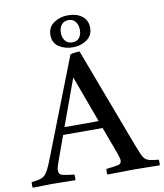

<svg xmlns="http://www.w3.org/2000/svg" viewBox="-120 -997 922 1078"><g transform="rotate(-10 340.5 -458.5)"><path d="M-22 1Q-24 -15 -22 -31Q6 -34 23 -38Q40 -42 52 -52.5Q64 -63 75 -84.5Q86 -106 101 -145L317 -699Q328 -703 343.5 -705Q359 -707 370 -707L585 -136Q599 -100 608 -79.5Q617 -59 628 -50Q639 -41 656 -37.5Q673 -34 703 -31Q705 -15 703 1Q668 1 631 0Q594 -1 557 -1Q519 -1 480.5 0Q442 1 404 1Q401 -14 404 -31Q453 -36 472 -40.5Q491 -45 491 -64Q491 -72 488 -82Q485 -92 480 -107L423 -261H198L148 -123Q141 -104 137.5 -91.5Q134 -79 134 -69Q134 -47 154.5 -41.5Q175 -36 222 -31Q224 -14 222 1Q188 1 155 0Q122 -1 88 -1Q60 -1 34 0Q8 1 -22 1ZM213 -303H408L310 -569ZM225 -826Q225 -870 260 -894Q295 -918 339 -918Q391 -918 421.5 -894Q452 -870 452 -828Q452 -784 418 -760Q384 -736 339 -736Q293 -736 259 -758Q225 -780 225 -826ZM339 -891Q314 -891 299.5 -874Q285 -857 285 -828Q285 -800 299.5 -782Q314 -764 339 -764Q365 -764 379 -780.5Q393 -797 393 -826Q393 -855 378.5 -873Q364 -891 339 -891Z"/></g></svg>

Font: Castoro
Style: Regular
Weight: 400
Designer: John Hudson
Foundry: Tiro Typeworks Ltd.
Version: Version 2.04